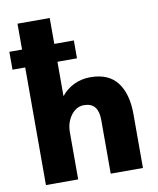

<svg xmlns="http://www.w3.org/2000/svg" viewBox="-89 -876 777 945"><g transform="rotate(-10 300.0 -403.5)"><path d="M63.5 -587.9H0V-677.2H63.5V-806.6H224.6V-677.2H322.3V-587.9H224.6V-416Q249.5 -447.8 287.1 -466.3Q324.7 -484.9 370.1 -484.9Q461.4 -484.9 504.9 -427.7Q548.3 -370.6 548.3 -269V0H387.2V-269Q387.2 -311.5 369.6 -333.3Q352.1 -355 314.9 -355Q290 -355 269.5 -338.9Q249 -322.8 236.8 -295.7Q224.6 -268.6 224.6 -236.3V0H63.5Z"/></g></svg>

Font: Glacial Indifference
Style: Bold
Weight: 700
Designer: Alfredo Marco Pradil
Foundry: Alfredo Marco Pradil
Version: Version 1.312